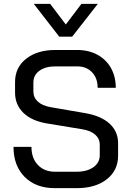

<svg xmlns="http://www.w3.org/2000/svg" viewBox="-20 -967 677 995"><path d="M50 -206H143Q143 -147 176.5 -112Q210 -77 265 -77H376Q431 -77 464 -100.5Q497 -124 497 -163V-217Q497 -248 473.5 -269Q450 -290 407 -297L225 -327Q145 -340 101.5 -382Q58 -424 58 -487V-542Q58 -617 115.5 -662.5Q173 -708 267 -708H380Q439 -708 484.5 -683.5Q530 -659 555 -614.5Q580 -570 580 -512H486Q486 -562 457 -592.5Q428 -623 380 -623H267Q216 -623 184.5 -600.5Q153 -578 153 -539V-494Q153 -462 175.5 -441Q198 -420 240 -412L420 -381Q503 -367 547.5 -326.5Q592 -286 592 -225V-160Q592 -84 533.5 -38Q475 8 378 8H263Q166 8 108 -50Q50 -108 50 -206ZM155 -947H240L321 -840L402 -947H487L354 -777H287Z"/></svg>

Font: Bai Jamjuree Medium
Style: Regular
Weight: 500
Version: Version 1.000; ttfautohint (v1.6)